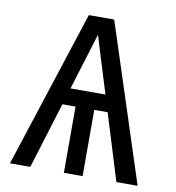

<svg xmlns="http://www.w3.org/2000/svg" viewBox="-78 -758 757 828"><g transform="rotate(10 300.0 -344.0)"><path d="M20.5 0 244.5 -688.5H355.5L579.5 0H486.5L298 -611.5L109.5 0ZM256.5 0V-311.5H338.5V0ZM147.5 -290 169.5 -363.5H427L449.5 -290Z"/></g></svg>

Font: Fast_Mono
Style: Regular
Weight: 400
Monospace: yes
Designer: Carrois Corporate, Edenspiekermann AG, Nikita Prokopov
Foundry: Carrois Corporate, Edenspiekermann AG, Nikita Prokopov
Version: Version 5.002